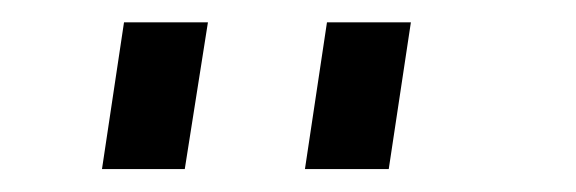

<svg xmlns="http://www.w3.org/2000/svg" viewBox="-20 -680 510 170"><path d="M89.8 -660.2 70.3 -530.3H143.6L164.1 -660.2ZM269.5 -660.2 250 -530.3H324.2L343.8 -660.2Z"/></svg>

Font: Geo
Style: Oblique
Weight: 500
Italic angle: -11°
Version: Version 001.2